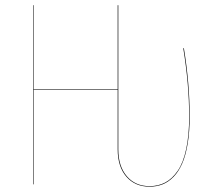

<svg xmlns="http://www.w3.org/2000/svg" viewBox="-20 -700 825 729"><path d="M678.2 -517.1Q700.2 -382.3 700.2 -257.8Q700.2 -200.2 692.6 -154.8Q685.1 -109.4 671.6 -78.9Q658.2 -48.3 638.9 -28.6Q619.6 -8.8 597.2 0Q574.7 8.8 547.9 8.8Q492.7 8.8 459.7 -29.3Q426.8 -67.4 426.8 -132.8V-359.9H107.9V0H106V-680.2H107.9V-361.8H426.8V-680.2H429.2V-132.8Q429.2 -68.8 461.4 -31Q493.7 6.8 547.9 6.8Q581.1 6.8 607.7 -7.3Q634.3 -21.5 655 -51.8Q675.8 -82 687 -134.3Q698.2 -186.5 698.2 -257.8Q698.2 -379.4 675.8 -517.1Z"/></svg>

Font: Fira Sans Compressed Two
Style: Regular
Weight: 100
Width: 1
Designer: Carrois Corporate & Edenspiekermann AG
Foundry: Carrois Corporate GbR & Edenspiekermann AG
Version: Version 4.203;PS 004.203;hotconv 1.0.88;makeotf.lib2.5.64775